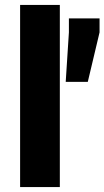

<svg xmlns="http://www.w3.org/2000/svg" viewBox="-20 -763 426 783"><path d="M62 0V-743H224V0ZM248 -429 261 -631V-688H386V-631L338 -429Z"/></svg>

Font: Saira Thin
Style: Bold
Weight: 700
Version: Version 1.101